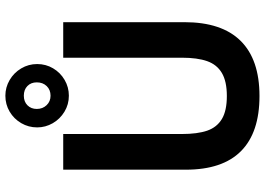

<svg xmlns="http://www.w3.org/2000/svg" viewBox="-152 -794 962 697"><g transform="rotate(-90 328.5 -446.0)"><path d="M60.5 -252V-697H190V-267Q190 -209.5 202.2 -174.2Q214.5 -139 244.5 -121Q274.5 -103 328 -103Q381 -103 411.5 -121Q442 -139 454.5 -174.5Q467 -210 467 -266V-697H596V-257Q596 -121.5 528.2 -53Q460.5 15.5 328 15.5Q195.5 15.5 128 -51.5Q60.5 -118.5 60.5 -252ZM214 -791.5Q214 -823 229.5 -849.5Q245 -876 271.2 -891.5Q297.5 -907 329 -907Q359.5 -907 386 -891.5Q412.5 -876 428.2 -849.5Q444 -823 444 -791.5Q444 -760 428.5 -733.8Q413 -707.5 386.5 -692Q360 -676.5 329 -676.5Q297.5 -676.5 271 -692.5Q244.5 -708.5 229.2 -735Q214 -761.5 214 -791.5ZM329 -743Q350.5 -743 364 -757Q377.5 -771 377.5 -793Q377.5 -814 364.2 -827Q351 -840 329 -840Q307.5 -840 294.2 -826.8Q281 -813.5 281 -793Q281 -771.5 294.8 -757.2Q308.5 -743 329 -743Z"/></g></svg>

Font: HK Grotesk
Style: Bold
Weight: 700
Designer: Alfredo Marco Pradil
Foundry: Hanken Design Co.
Version: Version 3.001